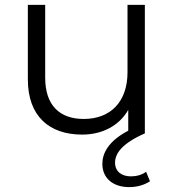

<svg xmlns="http://www.w3.org/2000/svg" viewBox="-20 -546 713 786"><path d="M578 157C562 170 538 176 516 176C479 176 451 157 451 120C451 83 478 42 573 0V-526H502V-250C502 -130 433 -59 323 -59C223 -59 165 -116 165 -228V-526H94V-221C94 -70 182 5 316 5C400 5 468 -32 505 -96V-11C423 32 399 82 399 125C399 183 442 220 509 220C540 220 570 212 594 196Z"/></svg>

Font: Talent
Style: Regular
Weight: 400
Designer: Mike Powis
Version: Version 1.001;hotconv 1.0.109;makeotfexe 2.5.65596